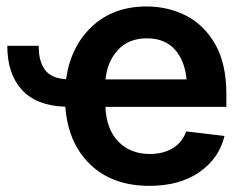

<svg xmlns="http://www.w3.org/2000/svg" viewBox="-20 -573 753 603"><path d="M2.9 -429.2H101.6Q101.1 -381.3 120.8 -354.2Q140.6 -327.1 187.5 -324.2Q202.1 -427.7 269.3 -490.2Q336.4 -552.7 440.4 -552.7Q507.8 -552.7 564.7 -523.7Q621.6 -494.6 656.2 -433.6Q690.9 -372.6 690.9 -277.3V-237.3H311Q314 -167 351.8 -128.2Q389.6 -89.4 450.7 -89.4Q492.2 -89.4 522 -107.2Q551.8 -125 564.9 -160.2L685.1 -146Q668 -75.2 606 -32.2Q543.9 10.7 449.2 10.7Q333.5 10.7 263.7 -56.2Q193.8 -123 185.1 -237.8Q94.7 -240.7 48.8 -290.8Q2.9 -340.8 2.9 -429.2ZM441.4 -452.6Q383.3 -452.6 349.9 -415.5Q316.4 -378.4 311.5 -323.7H565.9Q560.5 -382.3 529.1 -417.5Q497.6 -452.6 441.4 -452.6Z"/></svg>

Font: Inter Tight SemiBold
Style: Regular
Weight: 600
Designer: Rasmus Andersson
Foundry: rsms
Version: Version 3.004; ttfautohint (v1.8.4.7-5d5b)